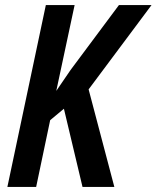

<svg xmlns="http://www.w3.org/2000/svg" viewBox="-20 -734 615 754"><path d="M9 0 160 -714H273L201 -377L257 -459L447 -714H575L328 -383L429 0H304L231 -307L177 -262L122 0Z"/></svg>

Font: Noto Sans Condensed SemiBold
Style: Italic
Weight: 600
Width: 3
Italic angle: -12°
Designer: Monotype Design Team
Foundry: Monotype Imaging Inc.
Version: Version 2.013; ttfautohint (v1.8.4.7-5d5b)